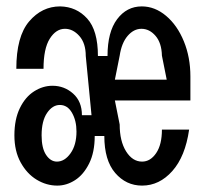

<svg xmlns="http://www.w3.org/2000/svg" viewBox="-20 -570 640 600"><path d="M25 -147Q25 -197 42 -232Q59 -267 86.5 -284.5Q114 -302 144 -302Q181 -302 208.5 -277.5Q236 -253 236 -210H266L248 -395Q248 -435 228 -457.5Q208 -480 183 -480Q155 -480 135.5 -449Q116 -418 116 -355H31Q31 -456 71 -503Q111 -550 168 -550Q219 -549 252.5 -512Q286 -475 286 -395H316Q316 -470 346 -510Q376 -550 423 -550Q464 -550 499 -520.5Q534 -491 554.5 -441Q575 -391 575 -331V-256H339L354 -181Q354 -129 374 -97Q394 -65 424 -65Q450 -65 468 -91.5Q486 -118 486 -165H571Q559 -81 518.5 -35.5Q478 10 424 10Q374 10 340 -29.5Q306 -69 306 -145H276Q276 -94 258.5 -59Q241 -24 214.5 -7Q188 10 159 10Q125 10 94.5 -8.5Q64 -27 44.5 -62.5Q25 -98 25 -147ZM158 -65Q182 -65 200.5 -91Q219 -117 219 -159Q219 -193 205 -217.5Q191 -242 167 -242Q144 -242 127 -217Q110 -192 110 -147Q110 -107 124 -86Q138 -65 158 -65ZM501 -321 486 -396Q485 -436 466 -458Q447 -480 422 -480Q398 -480 379 -458Q360 -436 354 -396L339 -321Z"/></svg>

Font: Sligoil Micro
Style: Regular
Weight: 400
Designer: Ariel Martín Pérez
Foundry: Igor Stepanchenko
Version: Version 1.001